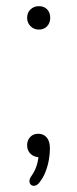

<svg xmlns="http://www.w3.org/2000/svg" viewBox="-20 -507 251 623"><path d="M108 85Q101 94 93.5 95.5Q86 97 81 93Q76 89 75.5 81.5Q75 74 82 64Q94 47 99.5 28.5Q105 10 105 -6L108 3Q90 3 79 -8Q68 -19 68 -35Q68 -52 78 -62.5Q88 -73 104 -73Q121 -73 131.5 -61Q142 -49 142 -25Q142 -8 138.5 12Q135 32 127.5 51Q120 70 108 85ZM106 -411Q90 -411 79 -422Q68 -433 68 -449Q68 -466 79 -476.5Q90 -487 106 -487Q123 -487 133 -476.5Q143 -466 143 -449Q143 -433 133 -422Q123 -411 106 -411Z"/></svg>

Font: Nunito ExtraLight ExtraLight
Style: Regular
Weight: 250
Version: Version 3.602